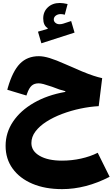

<svg xmlns="http://www.w3.org/2000/svg" viewBox="-20 -977 775 1323"><path d="M445.8 -949.2 426.3 -875.5Q419.4 -877.4 412.6 -878.7Q405.8 -879.9 398.9 -879.9Q378.4 -879.9 364.5 -869.4Q350.6 -858.9 350.6 -842.8Q350.6 -829.1 362.1 -819.6Q373.5 -810.1 390.1 -810.1Q403.8 -810.1 415.5 -814L470.2 -832L493.7 -752.4L265.1 -678.7L241.7 -758.8L308.6 -778.3V-783.2Q277.8 -801.8 277.8 -850.1Q277.8 -896.5 309.8 -926.5Q341.8 -956.5 392.6 -956.5Q403.8 -956.5 417 -954.6Q430.2 -952.6 445.8 -949.2ZM247.6 -589.8Q279.8 -589.8 322.3 -576.9Q364.7 -564 432.6 -533.7Q499 -503.9 545.2 -484.9Q591.3 -465.8 624.3 -455.1Q657.2 -444.3 684.1 -438.5L660.2 -245.6Q598.6 -242.2 533.7 -228.5Q468.8 -214.8 408.4 -192.1Q348.1 -169.4 300.3 -138.9Q252.4 -108.4 224.4 -71.3Q196.3 -34.2 196.3 8.8Q196.3 64 253.4 96.9Q310.5 129.9 406.7 129.9Q474.6 129.9 538.3 115.7Q602.1 101.6 653.3 75.7L735.4 241.2Q570.8 326.2 407.7 326.2Q290.5 326.2 203.1 289.1Q115.7 252 67.1 184.8Q18.6 117.7 18.6 28.3Q18.6 -62.5 69.6 -138.7Q120.6 -214.8 213.1 -268.3Q305.7 -321.8 430.2 -343.8V-348.6Q394 -356.9 337.9 -379.4Q300.8 -392.1 280.3 -397.5Q259.8 -402.8 246.6 -402.8Q216.3 -402.8 198.2 -386.7Q180.2 -370.6 166.5 -331.5L162.1 -318.8L30.3 -358.4L33.7 -371.6Q66.9 -486.8 117.4 -538.3Q168 -589.8 247.6 -589.8Z"/></svg>

Font: Estedad-FD Black
Style: Regular
Weight: 900
Designer: Amin Abedi
Version: Version 7.3